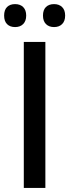

<svg xmlns="http://www.w3.org/2000/svg" viewBox="-30 -919 338 939"><path d="M191.9 0H86.4V-713.9H191.9ZM234.4 -786.6Q209.5 -786.6 194.8 -801.3Q180.2 -815.9 180.2 -842.8Q180.2 -870.6 194.8 -884.8Q209.5 -898.9 234.4 -898.9Q258.8 -898.9 273.7 -884.5Q288.6 -870.1 288.6 -842.8Q288.6 -815.9 273.9 -801.3Q259.3 -786.6 234.4 -786.6ZM43.9 -786.6Q19 -786.6 4.6 -801Q-9.8 -815.4 -9.8 -842.8Q-9.8 -870.6 4.6 -884.8Q19 -898.9 43.9 -898.9Q68.8 -898.9 83.5 -884.3Q98.1 -869.6 98.1 -842.8Q98.1 -816.4 83.5 -801.5Q68.8 -786.6 43.9 -786.6Z"/></svg>

Font: Open Sans
Style: Regular
Weight: 600
Width: 3
Foundry: Ascender Corporation
Version: Version 1.000